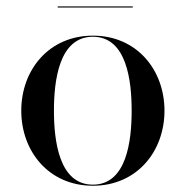

<svg xmlns="http://www.w3.org/2000/svg" viewBox="-20 -584 593 614"><path d="M164.5 -563.5V-560H404.5V-563.5ZM48 -230C48 -100 136 10 277 10C418 10 506 -100 506 -230C506 -360 418 -470 277 -470C136 -470 48 -360 48 -230ZM152.5 -230C152.5 -324 168 -466.5 277 -466.5C386 -466.5 401 -324 401 -230C401 -136 386 6.5 277 6.5C168 6.5 152.5 -136 152.5 -230Z"/></svg>

Font: Bodoni* 48pt
Style: Regular
Weight: 400
Version: Version 2.3